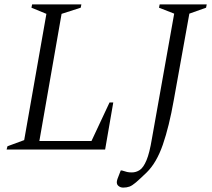

<svg xmlns="http://www.w3.org/2000/svg" viewBox="-20 -680 966 873"><path d="M10 0 14 -15 90 -43 191 -617 123 -645 126 -660H350L347 -645L260 -617L159 -39H396L478 -214H495L458 0ZM540 173Q526 173 516.5 163.5Q507 154 514 134L529 95H534Q549 100 558 102Q567 104 579 104Q599 104 615.5 93Q632 82 646 49Q660 16 671 -51L772 -618L703 -645L706 -660H920L917 -645L841 -618L770 -224Q749 -105 720.5 -22.5Q692 60 647 104Q616 134 598.5 149Q581 164 568.5 168.5Q556 173 540 173Z"/></svg>

Font: Spectral SC Light
Style: Italic
Weight: 300
Italic angle: -10°
Designer: Jean-Baptiste Levee
Foundry: Production Type
Version: Version 2.001